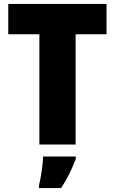

<svg xmlns="http://www.w3.org/2000/svg" viewBox="-20 -734 583 975"><path d="M364 0V-560H521V-714H22V-560H180V0ZM365 72V61H199C198 100 188 168 178 207V221H290C324 170 345 126 365 72Z"/></svg>

Font: Noto Sans Sinhala SemiCondensed Black
Style: Regular
Weight: 900
Width: 4
Designer: Jelle Bosma - Monotype Design Team
Foundry: Monotype Imaging Inc.
Version: Version 2.006